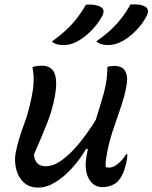

<svg xmlns="http://www.w3.org/2000/svg" viewBox="-20 -834 687 865"><path d="M568 -814Q591 -815 606.5 -813Q622 -811 634 -804Q656 -792 640 -761Q622 -726 592 -695.5Q562 -665 530 -648Q511 -638 496.5 -634.5Q482 -631 467 -631Q431 -631 414 -648Q468 -685 504 -724.5Q540 -764 568 -814ZM367 -813Q410 -816 433 -803Q456 -791 440 -761Q421 -726 391 -695.5Q361 -665 329 -648Q310 -638 296 -634.5Q282 -631 266 -631Q230 -631 214 -647Q267 -685 303 -724Q339 -763 367 -813ZM126 -531Q134 -535 145.5 -536.5Q157 -538 169 -538Q212 -538 226 -503Q240 -468 226 -394Q215 -336 191.5 -277Q168 -218 133 -138Q137 -85 186 -85Q221 -85 259.5 -113Q298 -141 336.5 -188Q375 -235 411 -293Q431 -355 447.5 -414Q464 -473 464 -533Q476 -537 493 -537Q530 -537 543 -515.5Q556 -494 552 -463Q546 -417 529.5 -366.5Q513 -316 495 -265Q477 -214 466 -164Q461 -140 458 -120.5Q455 -101 456 -81Q464 -79 473 -79Q491 -79 513 -97.5Q535 -116 548 -139H554Q553 -114 546 -89Q535 -46 517 -24Q505 -8 484.5 0.5Q464 9 441 9Q401 9 379.5 -30Q358 -69 371 -138Q373 -150 376 -163H368Q339 -114 303 -75Q267 -36 228.5 -12.5Q190 11 152 11Q110 11 85 -14Q60 -39 52 -76Q44 -113 51 -148Q64 -210 86.5 -269Q109 -328 122 -395Q130 -433 131.5 -466Q133 -499 126 -531Z"/></svg>

Font: Recursive Mn Csl St
Style: Italic
Weight: 400
Italic angle: -15°
Monospace: yes
Version: Version 1.079;hotconv 1.0.112;makeotfexe 2.5.65598; ttfautoh